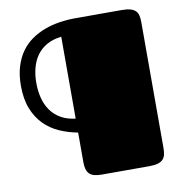

<svg xmlns="http://www.w3.org/2000/svg" viewBox="-79 -574 802 849"><g transform="rotate(-10 322.0 -149.5)"><path d="M599.1 132.8Q599.1 149.9 596.2 162.6Q593.3 175.3 585 183.8Q576.7 192.4 562 196.8Q547.4 201.2 523.9 201.2H310.1Q289.6 201.2 275.9 197.3Q262.2 193.4 254.2 184.8Q246.1 176.3 242.7 163.6Q239.3 150.9 239.3 133.3V0Q196.3 -7.8 157.5 -24.9Q118.7 -42 89.4 -71.5Q60.1 -101.1 43 -144.3Q25.9 -187.5 25.9 -247.6Q25.9 -295.4 37.4 -333Q48.8 -370.6 68.8 -398.7Q88.9 -426.8 116.5 -446Q144 -465.3 176.3 -477.3Q208.5 -489.3 243.7 -494.6Q278.8 -500 314.9 -500H523.9Q547.4 -500 562 -495.6Q576.7 -491.2 585 -482.9Q593.3 -474.6 596.2 -461.7Q599.1 -448.7 599.1 -432.1ZM95.2 -247.6Q95.2 -210.9 103.5 -179.2Q111.8 -147.5 129.2 -123Q146.5 -98.6 173.8 -82.8Q201.2 -66.9 239.3 -62.5V-430.2Q201.2 -425.8 173.8 -410.4Q146.5 -395 129.2 -370.8Q111.8 -346.7 103.5 -315.4Q95.2 -284.2 95.2 -247.6Z"/></g></svg>

Font: Fascinate Cyrillic
Style: Regular
Weight: 900
Designer: Denis Ignatov
Foundry: Astigmatic (AOETI)
Version: Version 1.00 November 30, 2018, initial release